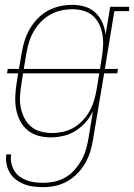

<svg xmlns="http://www.w3.org/2000/svg" viewBox="-20 -558 552 791"><path d="M159 213Q139 213 118.5 210.5Q98 208 80 201Q62 194 46.5 182.5Q31 171 21 154.5Q11 138 7 118Q3 98 6 78H26Q23 96 26.5 113Q30 130 38.5 144.5Q47 159 60.5 169Q74 179 90 185Q106 191 123.5 193Q141 195 159 195Q182 195 205 190Q228 185 249 173Q270 161 286.5 142.5Q303 124 315 103Q327 82 333.5 60Q340 38 344 15L363 -100Q351 -75 332.5 -54Q314 -33 290.5 -18.5Q267 -4 240.5 2Q214 8 189 8Q162 8 137 1Q112 -6 93 -22Q74 -38 62.5 -60.5Q51 -83 46.5 -108Q42 -133 43 -160Q44 -187 48 -213L55 -256H9L12 -274H58L70 -343Q74 -368 82 -392.5Q90 -417 103.5 -440Q117 -463 136 -482.5Q155 -502 178.5 -514.5Q202 -527 227 -532.5Q252 -538 278 -538Q305 -538 330 -530.5Q355 -523 373.5 -505.5Q392 -488 402 -464.5Q412 -441 415 -415L434 -530H512V-512H451L412 -274H466L463 -256H409L363 18Q359 43 351.5 67.5Q344 92 331 114.5Q318 137 299 156.5Q280 176 257 189Q234 202 209 207.5Q184 213 159 213ZM78 -274H392L399 -319Q403 -342 404.5 -366Q406 -390 402.5 -413Q399 -436 389.5 -456.5Q380 -477 363.5 -492Q347 -507 324.5 -513.5Q302 -520 278 -520Q255 -520 232 -515Q209 -510 187.5 -498Q166 -486 148.5 -468Q131 -450 119 -429Q107 -408 100 -385.5Q93 -363 89 -340ZM195 -10Q217 -10 240 -15Q263 -20 283.5 -32Q304 -44 321 -62Q338 -80 349.5 -101Q361 -122 367.5 -144Q374 -166 378 -189L389 -256H75L68 -210Q64 -186 62.5 -162Q61 -138 65.5 -115Q70 -92 80.5 -71.5Q91 -51 108 -36.5Q125 -22 148 -16Q171 -10 195 -10Z"/></svg>

Font: Iosevka Slab Thin
Style: Italic
Weight: 100
Italic angle: -9°
Monospace: yes
Designer: Belleve Invis
Foundry: Belleve Invis
Version: Version 11.1.1; ttfautohint (v1.8.3)